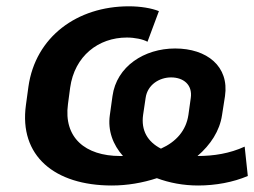

<svg xmlns="http://www.w3.org/2000/svg" viewBox="-20 -569 794 600"><path d="M329.6 10.7C377.4 10.7 425.8 2.4 470.2 -12.2C509.3 2.4 553.2 10.7 599.1 10.7C653.8 10.7 708.5 0.5 754.4 -19L744.6 -110.8C697.8 -89.4 648.4 -81.5 597.2 -81.5C638.2 -116.7 666.5 -160.2 673.8 -209L683.1 -268.6C696.8 -361.8 626.5 -417.5 527.3 -417.5C431.2 -417.5 344.2 -361.8 331.5 -268.6L323.2 -209C316.4 -160.6 333 -116.7 364.3 -81.5C361.3 -81.5 358.4 -81.5 355.5 -81.5C246.1 -81.5 178.2 -139.2 192.4 -243.7L199.2 -294.9C212.9 -394 287.6 -451.7 376.5 -451.7C400.9 -451.7 427.2 -446.3 440.9 -438.5L476.6 -534.2C453.6 -543.5 418.9 -549.3 382.8 -549.3C221.2 -549.3 90.8 -454.1 68.8 -297.9L61 -240.7C39.1 -82 150.4 10.7 329.6 10.7ZM427.2 -210 435.1 -263.2C440.9 -304.2 478 -327.1 514.6 -327.1C553.2 -327.1 582 -304.2 576.2 -263.2L568.8 -210C561.5 -161.1 530.8 -126 482.9 -104.5C441.4 -126 420.4 -161.1 427.2 -210Z"/></svg>

Font: Winston SemiBold
Style: Italic
Weight: 600
Italic angle: -8.13011°
Designer: Vernon Adams, Kim Jin-seong, David Berlow, Cristiano Sobral
Foundry: The Winston Project Authors
Version: Version 3.004